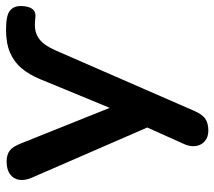

<svg xmlns="http://www.w3.org/2000/svg" viewBox="-58 -482 727 652"><g transform="rotate(-90 306.0 -155.5)"><path d="M189 188Q167 188 153 176Q139 164 136.5 144.5Q134 125 144 104L211 -45V7L28 -414Q19 -436 22 -455Q25 -474 41 -485.5Q57 -497 84 -497Q107 -497 121 -486.5Q135 -476 146 -447L281 -110H251L364 -384Q379 -420 400 -445.5Q421 -471 453 -485Q485 -499 531 -499Q580 -499 596 -486Q612 -473 612 -450Q612 -426 604 -412.5Q596 -399 579 -399Q574 -399 566 -400Q558 -401 547 -401Q519 -401 498.5 -385Q478 -369 461 -330L256 140Q244 168 228.5 178Q213 188 189 188Z"/></g></svg>

Font: Nunito ExtraLight
Style: Bold
Weight: 700
Version: Version 3.602